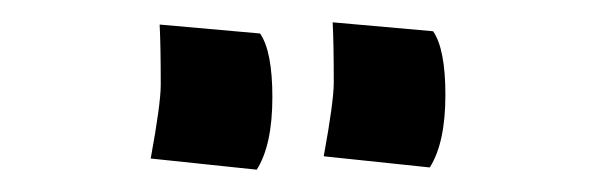

<svg xmlns="http://www.w3.org/2000/svg" viewBox="-20 -679 540 172"><path d="M123 -657 213 -649Q224 -633 224 -592Q224 -549 210 -527L115 -537Q124 -586 124 -603Q124 -639 123 -657ZM278 -659 368 -651Q379 -635 379 -594Q379 -551 365 -529L270 -539Q279 -588 279 -605Q279 -641 278 -659Z"/></svg>

Font: Boogaloo
Style: Regular
Weight: 400
Designer: John Vargas Beltran
Foundry: John Vargas Beltran
Version: Version 1.001